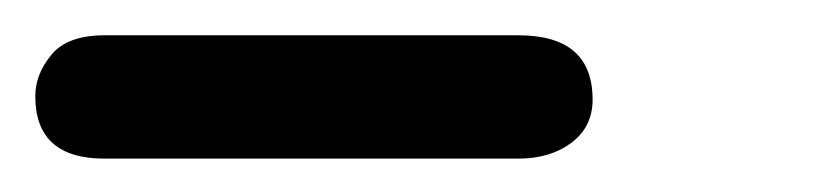

<svg xmlns="http://www.w3.org/2000/svg" viewBox="-453 -289 473 111"><path d="M-153.3 -268.6H-392.6C-406.9 -268.6 -417.2 -264.8 -423.3 -257.3C-429.5 -249.8 -432.6 -241.9 -432.6 -233.4C-432.6 -209.3 -419.3 -197.3 -392.6 -197.3H-153.3C-141 -197.3 -130.7 -200.4 -122.6 -206.5C-114.4 -212.7 -110.4 -221 -110.4 -231.4C-110.4 -256.2 -124.7 -268.6 -153.3 -268.6Z"/></svg>

Font: Jura
Style: DemiBold
Weight: 600
Version: Version 2.5.1